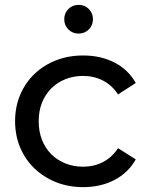

<svg xmlns="http://www.w3.org/2000/svg" viewBox="-20 -763 611 789"><path d="M42 -265Q42 -324 63 -373.5Q84 -423 121.5 -459Q159 -495 210 -515Q261 -535 322 -535Q394 -535 450.5 -506Q507 -477 538 -422L465 -375Q440 -413 403 -432Q366 -451 321 -451Q282 -451 248.5 -437.5Q215 -424 190.5 -399.5Q166 -375 152.5 -341Q139 -307 139 -265Q139 -223 152.5 -188.5Q166 -154 190.5 -129.5Q215 -105 248.5 -91.5Q282 -78 321 -78Q366 -78 403 -97Q440 -116 465 -154L538 -108Q507 -53 450.5 -23.5Q394 6 322 6Q261 6 210 -14.5Q159 -35 121.5 -71Q84 -107 63 -156.5Q42 -206 42 -265ZM244 -684Q244 -709 261 -726Q278 -743 303 -743Q328 -743 345 -726Q362 -709 362 -684Q362 -659 345 -642Q328 -625 303 -625Q278 -625 261 -642Q244 -659 244 -684Z"/></svg>

Font: CMG Sans Medium
Style: Regular
Weight: 500
Designer: Julieta Ulanovsky
Foundry: Julieta Ulanovsky
Version: Version 7.200